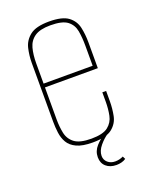

<svg xmlns="http://www.w3.org/2000/svg" viewBox="-122 -570 599 761"><g transform="rotate(-20 177.5 -190.0)"><path d="M179 7Q136 7 111.5 -4.5Q87 -16 76 -35Q65 -54 62 -77.5Q59 -101 59 -124V-372Q59 -403 66 -433Q73 -463 98.5 -483Q124 -503 179 -503Q235 -503 260 -484Q285 -465 291.5 -435Q298 -405 298 -372V-263H75V-127Q75 -98 80.5 -70.5Q86 -43 108 -26Q130 -9 179 -9Q228 -9 249.5 -26Q271 -43 276.5 -70Q282 -97 282 -127V-167H298V-124Q298 -93 292 -63Q286 -33 261 -13Q236 7 179 7ZM75 -279H282V-363Q282 -398 277 -426Q272 -454 250.5 -470.5Q229 -487 179 -487Q135 -487 112.5 -471.5Q90 -456 82.5 -428.5Q75 -401 75 -363ZM237 123Q210 123 193.5 108.5Q177 94 177 69Q177 43 195 23Q213 3 231 -6H247Q228 6 210.5 27Q193 48 193 69Q193 86 205.5 97Q218 108 237 108Q255 108 271 100L277 112Q268 118 257.5 120.5Q247 123 237 123Z"/></g></svg>

Font: Alumni Sans Pinstripe
Style: Regular
Weight: 400
Designer: Robert E. Leuschke
Foundry: Robert E. Leuschke
Version: Version 1.010; ttfautohint (v1.8.4.7-5d5b)